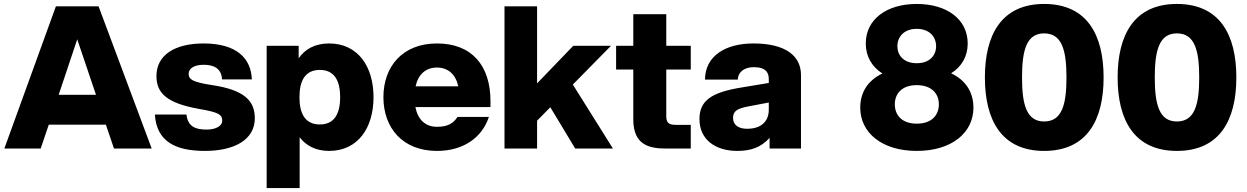

<svg xmlns="http://www.w3.org/2000/svg" viewBox="-20 -752 6314 972"><path d="M557 0H748L479 -720H263L2 0H186L227 -121H516ZM277 -272 371 -553 466 -272Z M1018 12C1167 12 1270 -45 1270 -153C1270 -240 1220 -296 1055 -321C957 -336 935 -349 935 -378C935 -407 965 -424 1011 -424C1055 -424 1101 -411 1104 -350H1255C1251 -456 1179 -532 1011 -532C864 -532 772 -473 772 -367C772 -280 825 -229 991 -200C1091 -183 1105 -170 1105 -141C1105 -112 1069 -96 1026 -96C968 -96 931 -112 924 -172H764C773 -36 867 12 1018 12Z M1330 -520V200H1497V-57C1530 -14 1579 12 1646 12C1793 12 1871 -106 1871 -260C1871 -414 1793 -532 1646 -532C1575 -532 1525 -504 1492 -457V-520ZM1496 -260C1496 -345 1526 -398 1599 -398C1672 -398 1702 -345 1702 -260C1702 -175 1672 -122 1599 -122C1526 -122 1496 -175 1496 -260Z M2192 12C2328 12 2421 -57 2455 -160H2296C2276 -128 2247 -110 2192 -110C2133 -110 2095 -147 2083 -210H2463V-240C2463 -422 2367 -532 2192 -532C2017 -532 1921 -414 1921 -260C1921 -106 2017 12 2192 12ZM2084 -315C2097 -375 2135 -410 2192 -410C2249 -410 2287 -375 2300 -315Z M2534 0H2699V-141L2766 -209L2892 0H3083L2880 -324L3073 -520H2882L2699 -330V-720H2534Z M3186 -680V-520H3099V-400H3186V-148C3186 -18 3266 0 3352 0H3477V-120H3399C3362 -120 3353 -135 3353 -164V-400H3477V-520H3353V-680Z M3876 0H4035V-372C4035 -470 3956 -532 3794 -532C3654 -532 3550 -470 3549 -349H3715C3716 -384 3744 -412 3796 -412C3858 -412 3872 -383 3872 -352V-332L3733 -309C3580 -284 3521 -242 3521 -149C3521 -45 3602 12 3712 12C3780 12 3832 -5 3876 -54ZM3691 -155C3691 -191 3715 -203 3767 -213L3872 -233V-197C3872 -127 3821 -100 3763 -100C3716 -100 3691 -121 3691 -155Z M4621 12C4798 12 4908 -80 4908 -207C4908 -285 4869 -346 4795 -381C4848 -414 4879 -466 4879 -532C4879 -654 4774 -732 4621 -732C4468 -732 4363 -654 4363 -532C4363 -466 4394 -414 4447 -380C4374 -345 4335 -285 4335 -207C4335 -80 4445 12 4621 12ZM4510 -224C4510 -278 4546 -321 4621 -321C4696 -321 4733 -278 4733 -224C4733 -171 4699 -126 4621 -126C4544 -126 4510 -171 4510 -224ZM4523 -518C4523 -566 4557 -606 4621 -606C4685 -606 4719 -566 4719 -518C4719 -472 4687 -432 4621 -432C4555 -432 4523 -472 4523 -518Z M5266 12C5483 12 5567 -144 5567 -360C5567 -576 5483 -732 5266 -732C5050 -732 4966 -576 4966 -360C4966 -144 5050 12 5266 12ZM5154 -360C5154 -498 5177 -583 5266 -583C5356 -583 5379 -498 5379 -360C5379 -222 5356 -137 5266 -137C5177 -137 5154 -222 5154 -360Z M5938 12C6155 12 6239 -144 6239 -360C6239 -576 6155 -732 5938 -732C5722 -732 5638 -576 5638 -360C5638 -144 5722 12 5938 12ZM5826 -360C5826 -498 5849 -583 5938 -583C6028 -583 6051 -498 6051 -360C6051 -222 6028 -137 5938 -137C5849 -137 5826 -222 5826 -360Z"/></svg>

Font: Aspekta 800
Style: Regular
Weight: 800
Designer: Ivo Dolenc
Version: Version 2.000